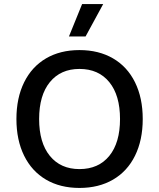

<svg xmlns="http://www.w3.org/2000/svg" viewBox="-20 -917 785 947"><path d="M684 -330Q684 -226 646 -149Q608 -72 537.5 -31Q467 10 372 10Q277 10 207 -31Q137 -72 99 -149Q61 -226 61 -330Q61 -434 99 -511Q137 -588 207 -629Q277 -670 372 -670Q467 -670 537.5 -629Q608 -588 646 -511Q684 -434 684 -330ZM173 -330Q173 -213 226 -148Q279 -83 372 -83Q466 -83 519 -148Q572 -213 572 -330Q572 -447 519 -512Q466 -577 372 -577Q279 -577 226 -512Q173 -447 173 -330ZM489 -897 402 -737H320L385 -897Z"/></svg>

Font: Work Sans Medium
Style: Regular
Weight: 500
Designer: Wei Huang
Foundry: Wei Huang
Version: Version 1.500